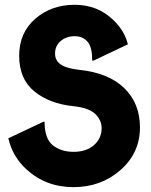

<svg xmlns="http://www.w3.org/2000/svg" viewBox="-20 -767 625 797"><path d="M89.8 -64Q32.2 -116.7 14.6 -192.9L160.2 -261.7H165Q165 -190.9 199.7 -163.6Q234.4 -136.7 285.2 -136.7Q338.4 -136.7 370.1 -164.6Q401.9 -192.9 401.9 -234.9Q401.9 -267.1 377 -292.5Q350.6 -319.3 285.2 -326.2Q185.5 -336.4 123 -387.2Q59.6 -439 59.6 -535.2Q59.6 -631.3 126.5 -689.2Q193.4 -747.1 289.6 -747.1Q384.3 -747.1 448.7 -685.5Q497.6 -639.2 510.7 -583L367.7 -515.1H362.8Q362.8 -570.3 344.7 -592.3Q324.7 -616.7 290.5 -616.7Q255.9 -616.7 232.4 -597.2Q208.5 -577.1 208.5 -544.4Q208.5 -505.4 252 -489.3Q273.9 -481 309.6 -477.1Q430.7 -464.4 495.6 -401.4Q561 -337.9 561 -238.3Q561 -132.3 480 -61Q399.4 9.8 284.9 9.8Q170.4 9.8 89.8 -64Z"/></svg>

Font: Nova Round
Style: Bold
Weight: 700
Designer: Wojciech Kalinowski "wmk69" (wmk69@o2.pl)
Foundry: Wojciech Kalinowski "wmk69" (wmk69@o2.pl)
Version: Version 3.1.0; 2021-05-23